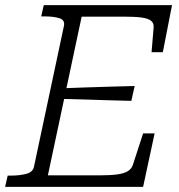

<svg xmlns="http://www.w3.org/2000/svg" viewBox="-39 -730 700 750"><path d="M565 -209 520 0H-19L-9 -44H2Q38 -44 64 -51Q90 -58 94 -80L211 -630Q215 -652 192.5 -659Q170 -666 133 -666H122L132 -710H633L597 -526H553L561 -621Q563 -639 551.5 -648.5Q540 -658 514 -661.5Q488 -665 446 -665H280L148 -45H347Q390 -45 417.5 -48.5Q445 -52 460.5 -61.5Q476 -71 481 -89L520 -209ZM200 -385Q248 -387 295.5 -388.5Q343 -390 391 -391.5Q439 -393 487 -394L474 -336Q427 -337 380 -338.5Q333 -340 286 -341.5Q239 -343 191 -344Z"/></svg>

Font: Roboto Serif 20pt ExtraLight
Style: Italic
Weight: 250
Italic angle: -10°
Version: Version 1.007